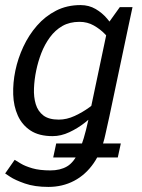

<svg xmlns="http://www.w3.org/2000/svg" viewBox="-23 -528 560 756"><path d="M405.8 -440 483.8 -430 407.8 -70 324.7 -55ZM407.8 -70 391.8 2Q377.8 68 346.2 114Q314.5 160 268.8 184Q223.2 208 167.2 208L175.3 143Q214.2 143 240.9 127.3Q267.7 111.7 287.4 68.8Q307.2 26 324.7 -55ZM405.8 -440 448.8 -500H498.8L483.8 -430ZM387.2 -153.3 412.2 -145Q412.2 -145 399.1 -129.5Q386 -114 363.6 -91.2Q341.2 -68.5 312.2 -45.8Q283.3 -23 250.2 -7.5Q217.2 8 184.2 8L208.3 -57Q239.7 -57 271 -71.5Q302.3 -86 328.7 -105.2Q355 -124.3 371.1 -138.8Q387.2 -153.3 387.2 -153.3ZM427.8 -346.7Q427.8 -346.7 417.8 -361.2Q407.8 -375.7 389.8 -394.3Q371.8 -413 346.6 -427.5Q321.3 -442 290 -442L294.2 -508Q327.2 -508 353.6 -492.5Q380 -477 399.1 -454.2Q418.2 -431.5 430.8 -408.8Q443.5 -386 449.8 -370.5Q456.2 -355 456.2 -355ZM290 -442Q251.2 -442 222.7 -425.7Q194.2 -409.3 173.6 -381.2Q153 -353.2 139.8 -319.2Q126.7 -285.3 119.5 -250Q112.2 -214.7 110.8 -180.2Q109.3 -145.8 117.8 -117.8Q126.3 -89.7 147.9 -73.3Q169.5 -57 208.3 -57L184.2 8Q130.5 8 97.2 -14Q63.8 -36 47.2 -73Q30.5 -110 29 -156Q27.5 -202 37.5 -250Q47.5 -298 68.9 -344Q90.3 -390 122.6 -427Q154.8 -464 197.7 -486Q240.5 -508 294.2 -508ZM34.8 101.3Q42.8 106.3 59.2 116.2Q75.7 126.2 104.2 134.6Q132.8 143 176.3 143L168.2 208Q113.2 208 74.8 194.5Q36.3 181 16.8 168Q-2.7 155 -2.7 155ZM186.5 92 198.3 37H452.7L440.8 92Z"/></svg>

Font: Epunda Slab Light
Style: Italic
Weight: 300
Italic angle: -12°
Designer: Simon Atzbach
Foundry: typofactur
Version: Version 1.102